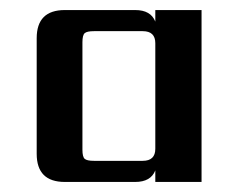

<svg xmlns="http://www.w3.org/2000/svg" viewBox="-20 -642 480 382"><path d="M167 -322H264Q289 -322 289 -346V-556Q289 -580 264 -580H167Q153 -580 148.5 -576Q144 -572 144 -558V-344Q144 -330 148.5 -326Q153 -322 167 -322ZM289 -622H381V-280H289V-303Q280 -280 249 -280H109Q53 -280 53 -336V-566Q53 -622 109 -622H249Q280 -622 289 -599Z"/></svg>

Font: Sarpanch SemiBold
Style: Regular
Weight: 600
Designer: Manushi Parikh (Devanagari and Latin), Jyotish Sonowal (Devanagari)
Foundry: Indian Type Foundry
Version: Version 2.004;PS 1.0;hotconv 1.0.78;makeotf.lib2.5.61930; tt